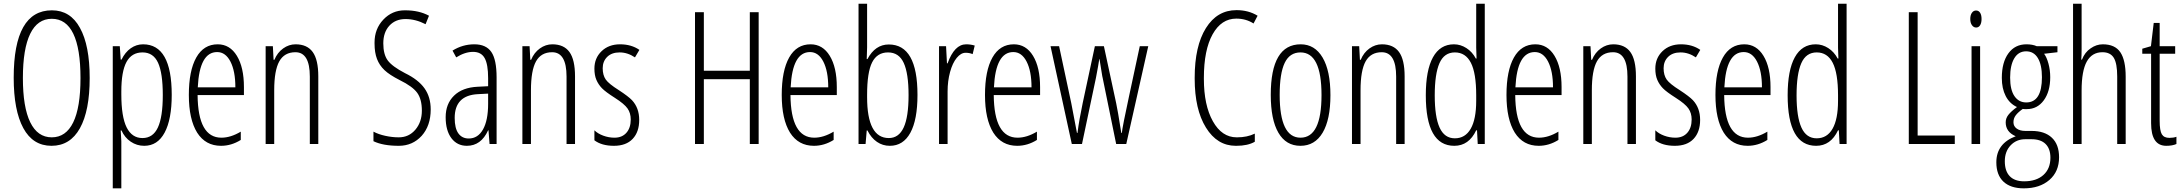

<svg xmlns="http://www.w3.org/2000/svg" viewBox="-20 -780 11822 1040"><path d="M261.2 -724.1Q361.3 -724.1 413.1 -628.9Q465.8 -534.2 465.8 -357.2Q465.8 -180.2 412.8 -85.2Q359.9 9.8 259 9.8Q158.2 9.8 106.2 -86.2Q54.2 -182.1 54.2 -358.9Q54.2 -724.1 261.2 -724.1ZM416 -357.2Q416 -516.6 377 -597.4Q337.9 -678.2 260.5 -678.2Q183.1 -678.2 143.6 -596.9Q104 -515.6 104 -357.4Q104 -199.2 143.8 -117.7Q183.6 -36.1 260.3 -36.1Q336.9 -36.1 376.5 -116.9Q416 -197.8 416 -357.2Z M754.9 -540Q910.2 -540 910.2 -266.1Q910.2 -133.3 871.8 -61.8Q833.5 9.8 761.2 9.8Q721.2 9.8 688.2 -12.5Q655.3 -34.7 638.2 -73.2H633.8L637.2 -15.1V240.2H590.8V-529.8H628.9L633.8 -457H638.2Q657.7 -497.1 688.2 -518.6Q718.8 -540 754.9 -540ZM637.2 -284.2V-269Q637.2 -147.5 666 -89.8Q694.8 -32.2 751.7 -32.2Q808.6 -32.2 835.2 -89.4Q861.8 -146.5 861.8 -265.1Q861.8 -383.8 836.2 -439.9Q810.5 -496.1 752 -496.1Q693.4 -496.1 665.3 -444.6Q637.2 -393.1 637.2 -284.2Z M1177.2 9.8Q1093.3 9.8 1047.9 -61.5Q1002.9 -133.8 1002.9 -265.4Q1002.9 -397 1043.2 -468.5Q1083.5 -540 1159.2 -540Q1225.1 -540 1263.2 -477.5Q1301.3 -415 1301.3 -308.1V-265.1H1050.3Q1052.2 -34.2 1179.2 -34.2Q1229.5 -34.2 1284.2 -66.9V-22Q1233.4 9.8 1177.2 9.8ZM1254.9 -307.1Q1254.9 -394.5 1228.3 -446.3Q1201.7 -498 1156.2 -498Q1060.5 -498 1051.3 -307.1Z M1581.1 -540Q1643.6 -540 1673.8 -498.3Q1704.1 -456.5 1704.1 -366.2V0H1658.2V-365.2Q1658.2 -497.1 1580.1 -497.1Q1520.5 -497.1 1492.9 -447.8Q1465.3 -398.4 1465.3 -291V0H1418.9V-529.8H1458L1461.9 -456.1H1466.3Q1482.4 -495.1 1513.7 -517.6Q1544.9 -540 1581.1 -540Z M2140.1 -36.1Q2194.8 -36.1 2230 -77.6Q2265.1 -119.1 2265.1 -180.7Q2265.1 -242.2 2240 -277.1Q2214.8 -312 2145 -346.2Q2089.4 -374.5 2062.3 -400.4Q2035.2 -426.3 2022 -460.7Q2008.8 -495.1 2008.8 -543.9Q2008.8 -546.9 2008.8 -549.8Q2008.8 -623.5 2056.4 -673.8Q2104 -724.1 2172.4 -724.1Q2173.3 -724.1 2174.8 -724.1Q2250 -724.1 2303.7 -694.8L2285.2 -648.9Q2231 -676.8 2176.5 -676.8Q2122.1 -676.8 2089.1 -640.9Q2056.2 -605 2056.2 -545.2Q2056.2 -485.4 2080.3 -452.6Q2104.5 -419.9 2173.8 -383.8Q2246.1 -348.6 2279.5 -301.5Q2313 -254.4 2313 -187Q2313 -99.1 2264.2 -44.4Q2214.8 9.8 2140.1 9.8Q2054.7 9.8 2002.9 -15.1V-66.9Q2030.3 -52.2 2067.4 -44.2Q2104.5 -36.1 2140.1 -36.1Z M2431.2 -505.9Q2485.8 -540 2549.3 -540Q2612.8 -540 2641.4 -498.5Q2669.9 -457 2669.9 -360.8V0H2631.8L2626 -74.2H2624Q2585.9 9.8 2508.8 9.8Q2456.5 9.8 2425.3 -31.2Q2394 -72.8 2394 -145.3Q2394 -217.8 2439.5 -262Q2484.9 -306.2 2566.9 -310.1L2624 -313V-356.9Q2624 -431.6 2605.2 -465.3Q2586.4 -499 2542.5 -499Q2498.5 -499 2451.2 -469.2ZM2442.9 -141.1Q2442.9 -85 2462.9 -57.4Q2482.9 -29.8 2519 -29.8Q2568.8 -29.8 2596.4 -79.1Q2624 -128.4 2624 -217.8V-272.9L2568.8 -270Q2442.9 -263.7 2442.9 -141.1Z M2971.7 -540Q3034.2 -540 3064.5 -498.3Q3094.7 -456.5 3094.7 -366.2V0H3048.8V-365.2Q3048.8 -497.1 2970.7 -497.1Q2911.1 -497.1 2883.5 -447.8Q2856 -398.4 2856 -291V0H2809.6V-529.8H2848.6L2852.5 -456.1H2856.9Q2873 -495.1 2904.3 -517.6Q2935.5 -540 2971.7 -540Z M3308.6 -34.2Q3349.6 -34.2 3373 -60.8Q3396.5 -87.4 3396.5 -132.8Q3396.5 -167.5 3379.2 -192.4Q3361.8 -217.3 3310.8 -249.8Q3259.8 -282.2 3240.5 -302.2Q3221.2 -322.3 3210.4 -347.4Q3199.7 -372.6 3199.7 -408.2Q3199.7 -465.3 3238.5 -502.7Q3277.3 -540 3338.6 -540Q3399.9 -540 3443.4 -509.8L3419.4 -469.2Q3379.4 -496.1 3336.4 -496.1Q3293.5 -496.1 3269 -471.9Q3244.6 -447.8 3244.6 -410.4Q3244.6 -373 3261.2 -349.1Q3277.8 -325.7 3331.5 -292Q3383.8 -257.8 3403.3 -237.3Q3442.4 -195.3 3442.4 -130.4Q3442.4 -65.4 3407 -27.8Q3371.6 9.8 3305.4 9.8Q3239.3 9.8 3199.7 -20V-74.2Q3217.8 -56.2 3247.6 -45.2Q3277.3 -34.2 3308.6 -34.2Z M4089.4 0H4041.5V-351.1H3792.5V0H3744.6V-713.9H3792.5V-397H4041.5V-713.9H4089.4Z M4388.7 9.8Q4304.7 9.8 4259.3 -61.5Q4214.4 -133.8 4214.4 -265.4Q4214.4 -397 4254.6 -468.5Q4294.9 -540 4370.6 -540Q4436.5 -540 4474.6 -477.5Q4512.7 -415 4512.7 -308.1V-265.1H4261.7Q4263.7 -34.2 4390.6 -34.2Q4440.9 -34.2 4495.6 -66.9V-22Q4444.8 9.8 4388.7 9.8ZM4466.3 -307.1Q4466.3 -394.5 4439.7 -446.3Q4413.1 -498 4367.7 -498Q4272 -498 4262.7 -307.1Z M4794.4 -539.1Q4949.7 -539.1 4949.7 -266.1Q4949.7 -131.3 4911.1 -60.8Q4872.6 9.8 4799.8 9.8Q4761.2 9.8 4730.2 -11.5Q4699.2 -32.7 4678.7 -73.2H4674.8L4668.5 0H4630.4V-759.8H4676.8V-523.9L4674.8 -460H4678.7Q4720.7 -539.1 4794.4 -539.1ZM4676.8 -266.1V-253.9Q4676.8 -32.2 4794.4 -32.2Q4848.6 -32.2 4875 -89.6Q4901.4 -147 4901.4 -264.6Q4901.4 -382.3 4875.2 -439.2Q4849.1 -496.1 4790.3 -496.1Q4731.4 -496.1 4704.1 -442.4Q4676.8 -388.7 4676.8 -266.1Z M5213.4 -540Q5237.8 -540 5259.8 -533.2L5248.5 -486.8Q5231 -494.1 5212.4 -494.1Q5210.9 -494.1 5210 -494.1Q5185.1 -494.1 5162.4 -466.6Q5139.6 -439 5126.2 -389.9Q5112.8 -340.8 5112.8 -284.7Q5112.8 -282.7 5112.8 -280.8V0H5066.4V-529.8H5104.5L5109.4 -437H5112.8Q5149.9 -540 5213.4 -540Z M5489.7 9.8Q5405.8 9.8 5360.4 -61.5Q5315.4 -133.8 5315.4 -265.4Q5315.4 -397 5355.7 -468.5Q5396 -540 5471.7 -540Q5537.6 -540 5575.7 -477.5Q5613.8 -415 5613.8 -308.1V-265.1H5362.8Q5364.7 -34.2 5491.7 -34.2Q5542 -34.2 5596.7 -66.9V-22Q5545.9 9.8 5489.7 9.8ZM5567.4 -307.1Q5567.4 -394.5 5540.8 -446.3Q5514.2 -498 5468.8 -498Q5373 -498 5363.8 -307.1Z M6080.6 0H6025.9L5952.6 -358.9L5950.7 -367.2L5935.5 -460.9H5934.6L5927.7 -419.4L5916.5 -358.9L5840.8 0H5785.6L5670.4 -529.8H5716.8L5782.7 -221.2L5813.5 -60.1H5816.4Q5825.7 -132.8 5844.7 -222.2L5910.6 -529.8H5959.5L6025.9 -221.2Q6033.7 -186.5 6053.7 -60.1H6056.6Q6057.6 -73.2 6068.4 -128.2Q6079.1 -183.1 6153.8 -529.8H6199.7Z M6673.8 9.8Q6573.2 9.8 6512.2 -88.9Q6451.2 -187.5 6451.2 -353.5Q6451.2 -356.4 6451.2 -358.9Q6451.2 -530.3 6512 -627.7Q6572.8 -725.1 6677.7 -725.1Q6742.7 -725.1 6792 -694.8L6770 -652.8Q6729 -679.2 6676.8 -679.2Q6595.7 -679.2 6548.3 -594.2Q6501 -509.3 6501 -357.9Q6501 -355 6501 -352.5Q6501 -210 6549.8 -123Q6598.6 -36.1 6678.7 -36.1Q6679.7 -36.1 6681.2 -36.1Q6735.8 -36.1 6776.9 -56.2V-12.2Q6738.8 9.8 6676.8 9.8Q6675.3 9.8 6673.8 9.8Z M7025.4 -540Q7101.6 -540 7144 -468.3Q7186.5 -396.5 7186.5 -264.4Q7186.5 -132.3 7144.3 -61.3Q7102.1 9.8 7023.9 9.8Q6945.8 9.8 6904.5 -61.3Q6863.3 -132.3 6863.3 -266.1Q6863.3 -540 7025.4 -540ZM7024.4 -496.1Q6965.8 -496.1 6938.7 -439.2Q6911.6 -382.3 6911.6 -266.1Q6911.6 -34.2 7024.4 -34.2Q7138.2 -34.2 7138.2 -265.1Q7138.2 -496.1 7024.4 -496.1Z M7465.3 -540Q7527.8 -540 7558.1 -498.3Q7588.4 -456.5 7588.4 -366.2V0H7542.5V-365.2Q7542.5 -497.1 7464.4 -497.1Q7404.8 -497.1 7377.2 -447.8Q7349.6 -398.4 7349.6 -291V0H7303.2V-529.8H7342.3L7346.2 -456.1H7350.6Q7366.7 -495.1 7397.9 -517.6Q7429.2 -540 7465.3 -540Z M8022.5 0H7984.4L7980.5 -74.2H7976.1Q7936.5 9.8 7857.4 9.8Q7703.1 9.8 7703.1 -264.2Q7703.1 -399.4 7741.9 -469.7Q7780.8 -540 7855.5 -540Q7891.1 -540 7923.1 -519.5Q7955.1 -499 7974.1 -462.9H7978L7976.1 -522V-759.8H8022.5ZM7976.1 -233.9V-264.2Q7976.1 -383.8 7947.3 -439.9Q7918.5 -496.1 7860.6 -496.1Q7802.7 -496.1 7777.1 -437.7Q7751.5 -379.4 7751.5 -263.2Q7751.5 -147 7777.8 -88.9Q7804.2 -30.8 7860.4 -30.8Q7916.5 -30.8 7946.3 -82.5Q7976.1 -134.3 7976.1 -233.9Z M8314.5 9.8Q8230.5 9.8 8185.1 -61.5Q8140.1 -133.8 8140.1 -265.4Q8140.1 -397 8180.4 -468.5Q8220.7 -540 8296.4 -540Q8362.3 -540 8400.4 -477.5Q8438.5 -415 8438.5 -308.1V-265.1H8187.5Q8189.5 -34.2 8316.4 -34.2Q8366.7 -34.2 8421.4 -66.9V-22Q8370.6 9.8 8314.5 9.8ZM8392.1 -307.1Q8392.1 -394.5 8365.5 -446.3Q8338.9 -498 8293.5 -498Q8197.8 -498 8188.5 -307.1Z M8718.3 -540Q8780.8 -540 8811 -498.3Q8841.3 -456.5 8841.3 -366.2V0H8795.4V-365.2Q8795.4 -497.1 8717.3 -497.1Q8657.7 -497.1 8630.1 -447.8Q8602.5 -398.4 8602.5 -291V0H8556.2V-529.8H8595.2L8599.1 -456.1H8603.5Q8619.6 -495.1 8650.9 -517.6Q8682.1 -540 8718.3 -540Z M9055.2 -34.2Q9096.2 -34.2 9119.6 -60.8Q9143.1 -87.4 9143.1 -132.8Q9143.1 -167.5 9125.7 -192.4Q9108.4 -217.3 9057.4 -249.8Q9006.3 -282.2 8987.1 -302.2Q8967.8 -322.3 8957 -347.4Q8946.3 -372.6 8946.3 -408.2Q8946.3 -465.3 8985.1 -502.7Q9023.9 -540 9085.2 -540Q9146.5 -540 9189.9 -509.8L9166 -469.2Q9126 -496.1 9083 -496.1Q9040 -496.1 9015.6 -471.9Q8991.2 -447.8 8991.2 -410.4Q8991.2 -373 9007.8 -349.1Q9024.4 -325.7 9078.1 -292Q9130.4 -257.8 9149.9 -237.3Q9189 -195.3 9189 -130.4Q9189 -65.4 9153.6 -27.8Q9118.2 9.8 9052 9.8Q8985.8 9.8 8946.3 -20V-74.2Q8964.4 -56.2 8994.1 -45.2Q9023.9 -34.2 9055.2 -34.2Z M9446.3 9.8Q9362.3 9.8 9316.9 -61.5Q9272 -133.8 9272 -265.4Q9272 -397 9312.3 -468.5Q9352.5 -540 9428.2 -540Q9494.1 -540 9532.2 -477.5Q9570.3 -415 9570.3 -308.1V-265.1H9319.3Q9321.3 -34.2 9448.2 -34.2Q9498.5 -34.2 9553.2 -66.9V-22Q9502.4 9.8 9446.3 9.8ZM9523.9 -307.1Q9523.9 -394.5 9497.3 -446.3Q9470.7 -498 9425.3 -498Q9329.6 -498 9320.3 -307.1Z M9982.4 0H9944.3L9940.4 -74.2H9936Q9896.5 9.8 9817.4 9.8Q9663.1 9.8 9663.1 -264.2Q9663.1 -399.4 9701.9 -469.7Q9740.7 -540 9815.4 -540Q9851.1 -540 9883.1 -519.5Q9915 -499 9934.1 -462.9H9938L9936 -522V-759.8H9982.4ZM9936 -233.9V-264.2Q9936 -383.8 9907.2 -439.9Q9878.4 -496.1 9820.6 -496.1Q9762.7 -496.1 9737.1 -437.7Q9711.4 -379.4 9711.4 -263.2Q9711.4 -147 9737.8 -88.9Q9764.2 -30.8 9820.3 -30.8Q9876.5 -30.8 9906.2 -82.5Q9936 -134.3 9936 -233.9Z M10367.2 -45.9H10568.4V0H10319.3V-713.9H10367.2Z M10652.3 -677.2Q10652.3 -698.2 10661.1 -710.7Q10669.9 -723.1 10683.8 -723.1Q10697.8 -723.1 10705.6 -710.9Q10713.4 -698.7 10713.4 -677.2Q10713.4 -655.8 10705.6 -643.3Q10697.8 -630.9 10684.1 -630.9Q10670.4 -630.9 10661.4 -643.6Q10652.3 -656.2 10652.3 -677.2ZM10705.6 0H10659.2V-529.8H10705.6Z M10951.2 -70.8H10984.4Q11055.7 -70.8 11094.5 -33.9Q11133.3 2.9 11133.3 71.8Q11133.3 149.4 11080.8 194.8Q11028.3 240.2 10942.4 240.2Q10870.6 240.2 10832 203.9Q10793.5 167.5 10793.5 99.1Q10793.5 -2.4 10898.4 -42Q10844.2 -65.4 10844.2 -117.2Q10844.2 -139.6 10858.9 -158.2Q10873.5 -176.8 10905.3 -200.2Q10865.2 -218.8 10844.2 -259.8Q10823.2 -300.8 10823.2 -357.9Q10823.2 -442.4 10858.9 -491.2Q10894.5 -540 10956.5 -540Q10989.3 -540 11012.2 -529.8H11124.5V-497.1L11052.2 -488.8Q11066.4 -470.2 11075.9 -435.1Q11085.4 -399.9 11085.4 -361.8Q11085.4 -284.2 11050.5 -236.6Q11015.6 -189 10958.5 -189H10946.8L10936.5 -189.9Q10911.1 -171.9 10898.7 -155.5Q10886.2 -139.2 10886.2 -117.7Q10886.2 -96.2 10903.8 -83.5Q10921.4 -70.8 10951.2 -70.8ZM10955.6 -225.1Q11040.5 -225.1 11040.5 -361.8Q11040.5 -428.2 11018.6 -465.1Q10996.6 -502 10954.8 -502Q10913.1 -502 10890.6 -464.1Q10868.2 -426.3 10868.2 -359.9Q10868.2 -293.5 10891.6 -259.3Q10915 -225.1 10955.6 -225.1ZM10984.4 -25.9H10950.2Q10902.3 -25.9 10870.8 7.3Q10839.4 40.5 10839.4 93.5Q10839.4 146.5 10866 174.3Q10892.6 202.1 10944.3 202.1Q11010.3 202.1 11048.3 168Q11086.4 133.8 11086.4 74.2Q11086.4 25.9 11060.3 0Q11034.2 -25.9 10984.4 -25.9Z M11255.4 -759.8V-513.2Q11255.4 -477.1 11253.4 -457H11257.3Q11272.9 -497.1 11304.2 -518.1Q11335.4 -540 11370.1 -540Q11436 -540 11465.1 -497.1Q11494.1 -454.1 11494.1 -365.2V0H11448.2V-365.2Q11448.2 -436.5 11429.7 -466.8Q11411.1 -497.1 11368.2 -497.1Q11311.5 -497.1 11283.4 -446.5Q11255.4 -396 11255.4 -290V0H11209V-759.8Z M11678.2 -529.8H11762.2V-488.8H11678.2V-126Q11678.2 -72.3 11689.9 -52.7Q11701.7 -33.2 11731 -33.2Q11752.4 -33.2 11769 -39.1V0Q11747.1 9.8 11713.9 9.8Q11631.8 9.8 11631.8 -112.8V-488.8H11584V-516.1L11630.9 -529.8L11646 -655.8H11678.2Z"/></svg>

Font: Open Sans Hebrew Condensed Light
Style: Regular
Weight: 300
Width: 3
Foundry: Ascender Corporation, Yanek Iontef
Version: Version 2.001;PS 002.001;hotconv 1.0.70;makeotf.lib2.5.58329